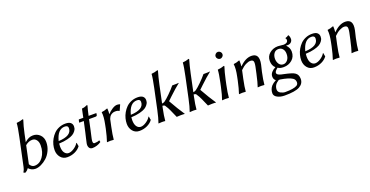

<svg xmlns="http://www.w3.org/2000/svg" viewBox="-33 -1564 5143 2668"><g transform="rotate(-20 2539.0 -230.0)"><path d="M174.3 -81.1Q202.1 -34.2 244.1 -34.2Q318.4 -34.2 368.7 -103.3Q418.9 -172.4 418.9 -272.9Q418.9 -324.2 395 -354.5Q371.1 -384.8 333 -384.8Q279.8 -384.8 230 -342.8ZM263.2 -500 238.8 -383.8Q271.5 -412.6 300.3 -425.8Q329.1 -439 364.3 -439Q423.3 -439 465.6 -397.7Q507.8 -356.4 507.8 -288.6Q507.8 -223.1 480.7 -165Q453.6 -106.9 412.6 -69.8Q371.6 -32.7 325.9 -11.5Q280.3 9.8 240.7 9.8Q184.1 9.8 141.6 -35.2Q123.5 -7.8 93.3 11.2Q74.2 11.2 63.5 0Q64.9 -2 69.1 -9.3Q73.2 -16.6 74.5 -19Q75.7 -21.5 78.9 -28.3Q82 -35.2 83.7 -40.3Q85.4 -45.4 87.6 -53.5Q89.8 -61.5 92.3 -70.8L179.7 -481.9Q210 -623.5 211.4 -675.8L213.9 -679.2Q264.6 -683.1 306.6 -698.2Q315.4 -698.2 313 -688Q286.1 -608.4 263.2 -500Z M869.6 -363.8Q869.6 -403.3 819.8 -402.8Q714.8 -402.8 673.8 -242.2Q869.6 -250.5 869.6 -363.8ZM668.9 -207.5Q666 -177.7 666 -166Q666 -103 689.7 -70.6Q713.4 -38.1 749.3 -38.1Q785.2 -38.1 829.3 -67.1Q873.5 -96.2 895 -133.8L900.9 -132.8Q901.9 -128.9 903.3 -117.2Q904.8 -105.5 906.7 -96.2Q908.7 -86.9 910.6 -82Q880.9 -40 827.9 -15.1Q774.9 9.8 712.4 9.8Q651.4 9.8 614.5 -34.7Q577.6 -79.1 577.6 -142.6Q577.6 -181.2 587.9 -221.9Q598.1 -262.7 620.4 -301.8Q642.6 -340.8 673.1 -371.3Q703.6 -401.9 747.8 -420.4Q792 -439 842.8 -439Q895.5 -439 919.9 -418Q944.3 -397 944.3 -362.3Q944.3 -346.7 940.9 -332Q937.5 -317.4 921.1 -294.7Q904.8 -272 877.4 -255.1Q850.1 -238.3 796.1 -224.4Q742.2 -210.4 668.9 -207.5Z M1106.4 -429.2Q1110.8 -449.7 1118.7 -490.2Q1126.5 -530.8 1132.3 -553.2L1134.8 -556.2Q1153.3 -557.6 1164.6 -560.1Q1175.8 -562.5 1191.4 -569.3Q1207 -576.2 1211.9 -578.1Q1220.7 -578.1 1218.8 -567.9Q1200.2 -503.4 1184.6 -429.2H1292.5Q1296.4 -429.2 1298.1 -427.5Q1299.8 -425.8 1299.3 -422.9L1293.9 -397.9Q1291 -384.8 1267.1 -384.8H1174.8L1144.5 -242.2Q1137.2 -208.5 1127.2 -165.8Q1117.2 -123 1115.2 -111.8Q1101.1 -44.9 1134.8 -44.9Q1178.2 -44.9 1207 -59.6L1213.9 -32.2Q1187.5 -12.7 1152.1 -1.5Q1116.7 9.8 1084 9.8Q1050.8 9.8 1036.4 -15.9Q1022 -41.5 1028.8 -79.1Q1031.7 -95.7 1044.7 -150.6Q1057.6 -205.6 1063.5 -231L1097.2 -384.8H1033.2Q1029.3 -384.8 1029.8 -389.2L1037.6 -424.8Q1038.6 -428.7 1041.5 -429.2Z M1463.4 -354H1465.3Q1494.1 -386.7 1534.9 -412.8Q1575.7 -439 1608.4 -439Q1625.5 -439 1647.9 -432.1L1650.9 -428.2L1615.2 -349.1L1606.9 -347.2Q1591.8 -361.3 1551.8 -360.8Q1516.1 -360.8 1485.8 -337.9Q1462.9 -318.8 1451.7 -285.6L1429.2 -180.2Q1405.3 -66.4 1399.9 0L1397 2.9Q1380.9 0 1350.1 0L1300.8 2.9L1299.8 0Q1323.7 -68.8 1348.1 -180.2L1358.9 -234.9Q1382.8 -348.6 1373 -413.1L1375 -416Q1416 -419.9 1457 -437Q1460 -437 1460.9 -437Q1461.9 -437 1463.4 -436Q1464.8 -435.1 1464.8 -433.1Q1464.8 -431.2 1464.8 -426.8Q1467.8 -395.5 1463.4 -354Z M1937 -363.8Q1937 -403.3 1887.2 -402.8Q1782.2 -402.8 1741.2 -242.2Q1937 -250.5 1937 -363.8ZM1736.3 -207.5Q1733.4 -177.7 1733.4 -166Q1733.4 -103 1757.1 -70.6Q1780.8 -38.1 1816.7 -38.1Q1852.5 -38.1 1896.7 -67.1Q1940.9 -96.2 1962.4 -133.8L1968.3 -132.8Q1969.2 -128.9 1970.7 -117.2Q1972.2 -105.5 1974.1 -96.2Q1976.1 -86.9 1978 -82Q1948.2 -40 1895.3 -15.1Q1842.3 9.8 1779.8 9.8Q1718.8 9.8 1681.9 -34.7Q1645 -79.1 1645 -142.6Q1645 -181.2 1655.3 -221.9Q1665.5 -262.7 1687.7 -301.8Q1710 -340.8 1740.5 -371.3Q1771 -401.9 1815.2 -420.4Q1859.4 -439 1910.2 -439Q1962.9 -439 1987.3 -418Q2011.7 -397 2011.7 -362.3Q2011.7 -346.7 2008.3 -332Q2004.9 -317.4 1988.5 -294.7Q1972.2 -272 1944.8 -255.1Q1917.5 -238.3 1863.5 -224.4Q1809.6 -210.4 1736.3 -207.5Z M2202.6 -240.2Q2228 -243.2 2244.6 -254.9Q2275.4 -276.9 2328.1 -328.4Q2380.9 -379.9 2421.4 -429.2Q2498.5 -429.2 2516.6 -432.1L2517.6 -429.2Q2485.4 -404.3 2445.1 -368.7Q2404.8 -333 2358.6 -289.6Q2312.5 -246.1 2304.7 -237.8Q2382.8 -98.6 2449.7 0L2447.8 2.9Q2435.5 0 2392.6 0Q2352.5 0 2330.6 2.9Q2317.4 -25.9 2302.5 -60.1Q2287.6 -94.2 2280 -111.1Q2272.5 -127.9 2260 -151.4Q2247.6 -174.8 2230.5 -199.2Q2222.7 -208.5 2196.3 -210L2189.9 -180.2Q2166 -66.4 2161.6 0L2159.2 2.9Q2146 0 2111.8 0L2062 2.9L2061.5 0Q2085 -63.5 2109.9 -180.2L2173.8 -481Q2204.1 -624 2206.1 -675.8L2208.5 -679.2Q2255.4 -682.6 2297.9 -698.2Q2307.1 -698.2 2304.7 -688Q2280.8 -607.9 2257.8 -501Z M2664.6 -240.2Q2689.9 -243.2 2706.5 -254.9Q2737.3 -276.9 2790 -328.4Q2842.8 -379.9 2883.3 -429.2Q2960.4 -429.2 2978.5 -432.1L2979.5 -429.2Q2947.3 -404.3 2907 -368.7Q2866.7 -333 2820.6 -289.6Q2774.4 -246.1 2766.6 -237.8Q2844.7 -98.6 2911.6 0L2909.7 2.9Q2897.5 0 2854.5 0Q2814.5 0 2792.5 2.9Q2779.3 -25.9 2764.4 -60.1Q2749.5 -94.2 2741.9 -111.1Q2734.4 -127.9 2721.9 -151.4Q2709.5 -174.8 2692.4 -199.2Q2684.6 -208.5 2658.2 -210L2651.9 -180.2Q2627.9 -66.4 2623.5 0L2621.1 2.9Q2607.9 0 2573.7 0L2523.9 2.9L2523.4 0Q2546.9 -63.5 2571.8 -180.2L2635.7 -481Q2666 -624 2668 -675.8L2670.4 -679.2Q2717.3 -682.6 2759.8 -698.2Q2769 -698.2 2766.6 -688Q2742.7 -607.9 2719.7 -501Z M3062.5 -234.9Q3089.4 -362.3 3090.8 -416L3093.3 -418.9Q3141.1 -422.4 3185.5 -439Q3194.8 -439 3192.9 -429.2Q3168.9 -357.9 3146 -251L3130.9 -180.2Q3107.9 -71.3 3102.5 0L3100.1 2.9Q3086.4 0 3052.2 0Q3052.2 0 3002.9 2.9L3002.4 0Q3026.9 -67.9 3050.8 -180.2ZM3139.9 -564.5Q3124.5 -580.1 3124.5 -600.1Q3124.5 -620.1 3139.9 -635.5Q3155.3 -650.9 3175.3 -650.9Q3195.3 -650.9 3210.9 -635.5Q3226.6 -620.1 3226.6 -600.1Q3226.6 -580.1 3210.9 -564.5Q3195.3 -548.8 3175.3 -548.8Q3155.3 -548.8 3139.9 -564.5Z M3657.2 -180.2Q3632.3 -63 3627.9 0L3626 2.9Q3607.9 0 3578.1 0Q3578.1 0 3528.8 2.9V0Q3548.8 -55.2 3576.2 -180.2L3597.2 -277.8Q3609.4 -338.9 3599.6 -358.9Q3589.8 -378.9 3554.2 -378.9Q3527.3 -378.9 3487.3 -358.9Q3447.3 -338.9 3406.2 -296.9L3380.9 -180.2Q3356 -63 3352.1 0L3349.1 2.9Q3333 0 3302.2 0L3252.9 2.9L3252 0Q3275.9 -68.8 3299.8 -180.2L3311 -234.9Q3335 -348.6 3325.2 -413.1L3327.1 -416Q3368.2 -419.9 3409.2 -437Q3412.1 -437 3413.1 -437Q3414.1 -437 3415.5 -436Q3417 -435.1 3417 -433.1Q3417 -431.2 3417 -426.8Q3418.9 -394.5 3415 -352.1L3417 -349.1Q3504.9 -439 3593.3 -439Q3714.4 -439 3681.2 -280.8Q3677.2 -264.6 3669.2 -230.5Q3661.1 -196.3 3657.2 -180.2Z M3838.9 4.9Q3799.8 32.7 3793 42Q3764.2 77.1 3764.2 121.1Q3764.2 157.2 3799.6 176Q3835 194.8 3866.7 194.8Q3993.7 194.8 4041 166Q4064.9 150.9 4064.9 121.1Q4064.9 81.1 4031.7 59.1Q3981.9 25.9 3857.9 5.9Q3855 5.9 3848.4 5.9Q3841.8 5.9 3838.9 4.9ZM3965.8 -138.2Q3905.8 -138.2 3881.8 -161.1Q3834 -125 3834 -99.1Q3834 -69.3 3897 -54.2Q3904.8 -52.2 3938.5 -45.2Q3972.2 -38.1 3985.6 -34.4Q3999 -30.8 4022.9 -24.4Q4046.9 -18.1 4062.5 -11Q4078.1 -3.9 4088.9 3.9Q4130.9 32.7 4130.9 95.2Q4130.9 165 4064.9 202.1Q4000 238.3 3843.8 237.8Q3781.7 237.8 3736.3 213.9Q3690.9 189.9 3690.9 149.9Q3690.9 89.8 3730 44.9Q3750 22 3799.8 -5.9Q3769 -24.9 3769 -69.8Q3769 -103 3793.5 -131.1Q3817.9 -159.2 3855 -176.8Q3811 -215.8 3811 -284.2Q3811 -354 3863 -396.5Q3915 -439 3985.8 -439Q4002 -439 4032 -435.1Q4062 -431.2 4069.8 -431.2Q4097.7 -431.2 4116.2 -443.1Q4134.8 -455.1 4134.8 -480Q4134.8 -494.1 4124 -505.9L4125 -509.8Q4154.8 -517.6 4172.9 -533.2L4176.8 -532.2Q4192.9 -508.3 4192.9 -474.1Q4192.9 -446.3 4173.3 -426.8Q4153.8 -407.2 4122.1 -407.2Q4106 -407.2 4101.1 -408.2L4098.1 -405.8Q4143.1 -360.8 4143.1 -304.2Q4143.1 -227.1 4090.3 -182.6Q4037.6 -138.2 3965.8 -138.2ZM4064.9 -297.9Q4064.9 -343.8 4042 -371.8Q4019 -399.9 3979 -399.9Q3936 -399.9 3912.6 -366.9Q3889.2 -334 3889.2 -288.1Q3889.2 -243.2 3911.6 -210Q3934.1 -176.8 3975.1 -176.8Q4010.3 -176.8 4037.6 -209.2Q4064.9 -241.7 4064.9 -297.9Z M4516.6 -363.8Q4516.6 -403.3 4466.8 -402.8Q4361.8 -402.8 4320.8 -242.2Q4516.6 -250.5 4516.6 -363.8ZM4315.9 -207.5Q4313 -177.7 4313 -166Q4313 -103 4336.7 -70.6Q4360.4 -38.1 4396.2 -38.1Q4432.1 -38.1 4476.3 -67.1Q4520.5 -96.2 4542 -133.8L4547.9 -132.8Q4548.8 -128.9 4550.3 -117.2Q4551.8 -105.5 4553.7 -96.2Q4555.7 -86.9 4557.6 -82Q4527.8 -40 4474.9 -15.1Q4421.9 9.8 4359.4 9.8Q4298.3 9.8 4261.5 -34.7Q4224.6 -79.1 4224.6 -142.6Q4224.6 -181.2 4234.9 -221.9Q4245.1 -262.7 4267.3 -301.8Q4289.6 -340.8 4320.1 -371.3Q4350.6 -401.9 4394.8 -420.4Q4439 -439 4489.7 -439Q4542.5 -439 4566.9 -418Q4591.3 -397 4591.3 -362.3Q4591.3 -346.7 4587.9 -332Q4584.5 -317.4 4568.1 -294.7Q4551.8 -272 4524.4 -255.1Q4497.1 -238.3 4443.1 -224.4Q4389.2 -210.4 4315.9 -207.5Z M5045.4 -180.2Q5020.5 -63 5016.1 0L5014.2 2.9Q4996.1 0 4966.3 0Q4966.3 0 4917 2.9V0Q4937 -55.2 4964.4 -180.2L4985.4 -277.8Q4997.6 -338.9 4987.8 -358.9Q4978 -378.9 4942.4 -378.9Q4915.5 -378.9 4875.5 -358.9Q4835.4 -338.9 4794.4 -296.9L4769 -180.2Q4744.1 -63 4740.2 0L4737.3 2.9Q4721.2 0 4690.4 0L4641.1 2.9L4640.1 0Q4664.1 -68.8 4688 -180.2L4699.2 -234.9Q4723.1 -348.6 4713.4 -413.1L4715.3 -416Q4756.3 -419.9 4797.4 -437Q4800.3 -437 4801.3 -437Q4802.2 -437 4803.7 -436Q4805.2 -435.1 4805.2 -433.1Q4805.2 -431.2 4805.2 -426.8Q4807.1 -394.5 4803.2 -352.1L4805.2 -349.1Q4893.1 -439 4981.4 -439Q5102.5 -439 5069.3 -280.8Q5065.4 -264.6 5057.4 -230.5Q5049.3 -196.3 5045.4 -180.2Z"/></g></svg>

Font: Linux Biolinum O
Style: Italic
Weight: 400
Italic angle: -12°
Designer: Philipp H. Poll
Foundry: Philipp H. Poll
Version: Version 1.1.3